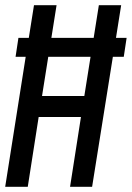

<svg xmlns="http://www.w3.org/2000/svg" viewBox="-20 -720 508 740"><path d="M0 0 79 -501H40L51 -574H91L111 -700H198L178 -574H341L361 -700H447L427 -574H468L457 -501H415L335 0H250L292 -269H129L87 0ZM142 -350H305L329 -501H166Z"/></svg>

Font: Georama Condensed Medium
Style: Italic
Weight: 500
Width: 3
Italic angle: -9°
Designer: Jean-Baptiste Levee
Foundry: Production Type
Version: Version 1.000